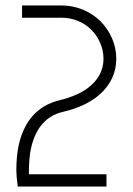

<svg xmlns="http://www.w3.org/2000/svg" viewBox="-20 -685 487 705"><path d="M48 -149Q78 -288 199 -317Q263 -333 300 -360Q360 -404 360 -469Q360 -499 348 -527Q336 -555 315 -576Q294 -597 265.5 -608.5Q237 -620 205 -620H61V-665H205Q246 -665 283 -650Q320 -635 348 -608Q376 -580 391.5 -544Q407 -508 407 -469Q407 -393 346 -338Q296 -294 210 -274Q119 -252 94 -141Q86 -106 86 -45H371V0H45Q40 -39 40 -60Q40 -109 48 -149Z"/></svg>

Font: Sulphur Point Light
Style: Regular
Weight: 300
Designer: Noponies / Dale Sattler
Foundry: Noponies
Version: Version 1.000; ttfautohint (v1.8)